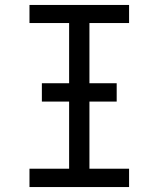

<svg xmlns="http://www.w3.org/2000/svg" viewBox="-20 -755 640 775"><path d="M99 0V-74H259V-662H99V-735H501V-662H341V-74H501V0ZM451 -345H149V-419H451Z"/></svg>

Font: R Plex Mono
Style: Regular
Weight: 400
Monospace: yes
Designer: Belleve Invis
Foundry: Belleve Invis
Version: Version 31.8.0